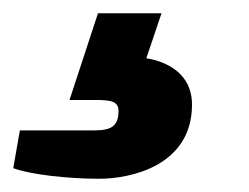

<svg xmlns="http://www.w3.org/2000/svg" viewBox="-101 -59 376 290"><path d="M49 211C97 211 189 191 189 99C189 52 151 34 120 29L143 -39H47L4 92H44C69 92 78 95 78 109C78 138 58 138 34 138H-71L-81 195C-54 205 3 211 49 211Z"/></svg>

Font: Archivo Black
Style: Italic
Weight: 900
Italic angle: -10°
Designer: Hector Gatti
Foundry: Omnibus-Type
Version: Version 2.001